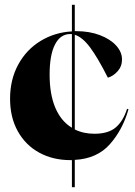

<svg xmlns="http://www.w3.org/2000/svg" viewBox="-20 -751 563 801"><path d="M280 -83H274Q201 -83 144 -114Q87 -145 54.5 -203Q22 -261 22 -339Q22 -419 56 -481.5Q90 -544 149 -580Q208 -616 280 -620V-731H292V-621H299Q353 -621 396.5 -604.5Q440 -588 464.5 -561Q489 -534 489 -503Q489 -474 470.5 -453.5Q452 -433 430 -427Q388 -510 356 -553Q324 -596 292 -606V-211Q328 -193 374 -193Q432 -193 463 -219.5Q494 -246 510 -297L516 -295Q492 -210 438.5 -149.5Q385 -89 292 -84V30H280ZM280 -218V-609H273Q232 -609 209.5 -565.5Q187 -522 187 -440Q187 -357 211 -301Q235 -245 280 -218Z"/></svg>

Font: Nyght Serif Bold
Style: Regular
Weight: 700
Designer: Maksym Kobuzan
Version: Version 0.410